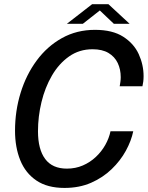

<svg xmlns="http://www.w3.org/2000/svg" viewBox="-20 -890 708 920"><path d="M618.5 -261Q609 -215 583 -167.5Q557 -120 515 -79.5Q473 -39 416.5 -14.2Q360 10.5 289 10.5Q207 10.5 154.5 -25Q102 -60.5 77 -122.5Q52 -184.5 52 -263.5Q52 -358.5 78.8 -445.2Q105.5 -532 155.8 -600Q206 -668 276.8 -707.5Q347.5 -747 435.5 -747Q519 -747 570.2 -714.2Q621.5 -681.5 644.8 -630.5Q668 -579.5 668 -525Q668 -511 666.5 -499Q665 -487 662.5 -476.5H553.5Q555 -484.5 556.8 -497Q558.5 -509.5 558.5 -520Q558.5 -558 544 -588.2Q529.5 -618.5 499.8 -636.2Q470 -654 423.5 -654Q360 -654 311 -619.5Q262 -585 228.8 -527.8Q195.5 -470.5 178.8 -401Q162 -331.5 162 -261Q162 -174.5 196.5 -128.2Q231 -82 300.5 -82Q341.5 -82 376.5 -97Q411.5 -112 439 -137.8Q466.5 -163.5 484.5 -195.5Q502.5 -227.5 509.5 -261ZM300.5 -776 421.5 -870H499.5L601 -776H525.5L444.5 -853H475L377 -776Z"/></svg>

Font: Epilogue Medium
Style: Italic
Weight: 500
Italic angle: -12°
Designer: Tyler Finck
Foundry: Etcetera Type Co
Version: Version 2.112